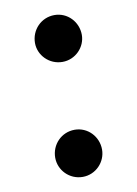

<svg xmlns="http://www.w3.org/2000/svg" viewBox="-70 -602 475 666"><g transform="rotate(-10 167.5 -269.0)"><path d="M168 -389C214 -389 250 -427 250 -470C250 -516 214 -554 168 -554C121 -554 85 -516 85 -470C85 -427 121 -389 168 -389ZM168 16C214 16 250 -22 250 -66C250 -112 214 -150 168 -150C121 -150 85 -112 85 -66C85 -22 121 16 168 16Z"/></g></svg>

Font: Noto Serif CJK JP
Style: Bold
Weight: 700
Designer: Ryoko NISHIZUKA 西塚涼子 (kana & ideographs); Frank Grießhammer (Latin, Greek & Cyrillic); Wenlong ZHANG 张文龙 (bopomofo); San
Foundry: Adobe Systems Incorporated
Version: Version 1.000;PS 1;hotconv 16.6.53;makeotf.lib2.5.65590